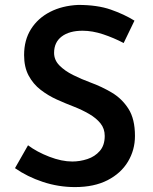

<svg xmlns="http://www.w3.org/2000/svg" viewBox="-20 -753 622 781"><path d="M483 -578Q443 -599 399.5 -613.5Q356 -628 316 -628Q262 -628 231 -604.5Q200 -581 200 -538Q200 -509 221.5 -487Q243 -465 277 -448Q311 -431 349 -417Q393 -401 434.5 -376.5Q476 -352 502.5 -310.5Q529 -269 529 -200Q529 -143 500.5 -95.5Q472 -48 417.5 -20Q363 8 285 8Q218 8 154.5 -13Q91 -34 41 -69L94 -162Q130 -135 180.5 -115.5Q231 -96 274 -96Q305 -96 335.5 -106Q366 -116 386 -139Q406 -162 406 -200Q406 -230 388.5 -251.5Q371 -273 342.5 -289.5Q314 -306 281 -319Q247 -332 211.5 -348Q176 -364 145.5 -387.5Q115 -411 96.5 -445.5Q78 -480 78 -529Q78 -590 106 -634.5Q134 -679 183.5 -704.5Q233 -730 298 -733Q376 -733 430.5 -714Q485 -695 527 -669Z"/></svg>

Font: Reem Kufi Medium
Style: Regular
Weight: 500
Designer: Khaled Hosny
Version: Version 1.001